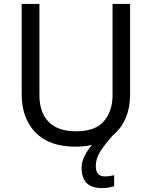

<svg xmlns="http://www.w3.org/2000/svg" viewBox="-20 -734 771 974"><path d="M466 107Q466 136 478 148.5Q490 161 511 161Q528 161 539.5 158.5Q551 156 559 155V211Q545 215 531 217.5Q517 220 497 220Q444 220 419 194Q394 168 394 117Q394 86 410 55.5Q426 25 447 1Q408 10 362 10Q229 10 159.5 -62.5Q90 -135 90 -254V-714H180V-251Q180 -164 226.5 -116Q273 -68 367 -68Q464 -68 507.5 -119.5Q551 -171 551 -252V-714H640V-252Q640 -189 618 -136Q596 -83 552 -47Q508 3 487 37.5Q466 72 466 107Z"/></svg>

Font: Noto Sans Hebrew Droid SemiBold
Style: Regular
Weight: 600
Designer: Monotype Design Team
Foundry: Monotype Imaging Inc.
Version: Version 1.100; ttfautohint (v1.8.4.7-5d5b)